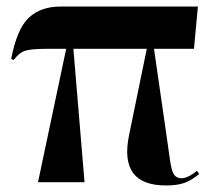

<svg xmlns="http://www.w3.org/2000/svg" viewBox="-20 -556 660 586"><path d="M96 0 182 -407H122Q75 -407 56.5 -401Q38 -395 22 -373L14 -376Q32 -469 68.5 -502.5Q105 -536 164 -536H584L572 -407H450L487 -151Q495 -93 499.5 -63Q504 -33 511.5 -22.5Q519 -12 535 -12Q544 -12 557 -18.5Q570 -25 581 -35L588 -25Q565 -6 543.5 2Q522 10 486 10Q342 10 374 -144L428 -407H204L238 0Z"/></svg>

Font: Noto Serif Display Condensed
Style: Bold
Weight: 700
Width: 3
Designer: Monotype Design Team
Foundry: Monotype Imaging Inc.
Version: Version 2.009